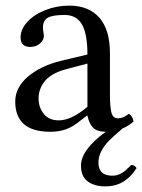

<svg xmlns="http://www.w3.org/2000/svg" viewBox="-20 -459 506 683"><path d="M291 -79.1V-232.9L211.9 -211.9Q185.1 -204.6 166 -192.9Q147 -181.2 136.7 -167Q126.5 -152.8 121.8 -138.4Q117.2 -124 117.2 -108.9Q117.2 -77.1 135.7 -54Q154.3 -30.8 189 -30.8Q233.9 -30.8 291 -79.1ZM465.8 139.2Q424.3 204.1 356 204.1Q315.9 204.1 292 186.3Q268.1 168.5 268.1 129.9Q268.1 74.2 356 9.8Q323.7 9.3 310.1 -5.9Q296.4 -21 291 -47.9H289.1L269 -32.2Q238.8 -7.3 213.9 1.2Q189 9.8 159.2 9.8Q34.2 9.8 34.2 -98.1Q34.2 -147.9 79.8 -186.8Q125.5 -225.6 199.2 -243.2L291 -265.1Q291 -338.4 271.5 -372.1Q252 -405.8 210 -405.8Q167 -405.8 149.9 -396Q132.8 -386.2 132.8 -360.8Q132.8 -353 134.5 -344Q136.2 -335 136.2 -332Q136.2 -316.9 122.3 -304.4Q108.4 -292 87.9 -292Q53.2 -292 53.2 -326.2Q53.2 -355 77.4 -381.3Q101.6 -407.7 141.8 -423.3Q182.1 -439 226.1 -439Q295.9 -439 333.5 -396Q371.1 -353 371.1 -270V-123Q371.1 -80.1 376.2 -59.1Q381.3 -38.1 399.9 -38.1Q418.9 -38.1 438 -54.2Q451.7 -46.9 455.1 -26.9Q437.5 -11.2 416 -2Q385.3 23.9 368.4 40.8Q351.6 57.6 340.8 77.9Q330.1 98.1 330.1 119.1Q330.1 166 379.9 166Q393.6 166 405.8 160.4Q418 154.8 425.3 148.4Q432.6 142.1 446.8 127.9Q459.5 127.9 465.8 139.2Z"/></svg>

Font: Common Serif
Style: Regular
Weight: 400
Designer: Philipp H. Poll, Khaled Hosny
Foundry: Stefan Peev, Context Ltd.
Version: Version 1.026